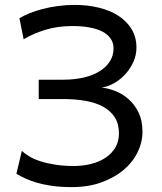

<svg xmlns="http://www.w3.org/2000/svg" viewBox="-20 -745 655 777"><path d="M136.7 -422.4H234.4Q282.2 -422.4 320.3 -431.6Q358.4 -440.9 384.8 -457.8Q411.1 -474.6 425.3 -497.8Q439.5 -521 439.5 -549.3Q439.5 -571.8 427.7 -588.9Q416 -606 394.3 -617.2Q372.6 -628.4 342 -634Q311.5 -639.6 273.4 -639.6Q211.9 -639.6 161.6 -623.8Q111.3 -607.9 75.7 -585.9L58.6 -671.4Q75.7 -681.6 99.6 -691.4Q123.5 -701.2 152.6 -708.7Q181.6 -716.3 214.6 -720.7Q247.6 -725.1 283.2 -725.1Q334.5 -725.1 379.6 -714.1Q424.8 -703.1 458.7 -681.4Q492.7 -659.7 512.5 -627.2Q532.2 -594.7 532.2 -551.8Q532.2 -522 519.8 -494.4Q507.3 -466.8 487.3 -444.8Q467.3 -422.9 441.9 -408.4Q416.5 -394 390.6 -390.6Q416.5 -388.2 445.8 -377Q475.1 -365.7 499.8 -344.2Q524.4 -322.8 540.5 -290.3Q556.6 -257.8 556.6 -212.4Q556.6 -169.4 536.9 -128.9Q517.1 -88.4 480 -57.1Q442.9 -25.9 389.9 -6.8Q336.9 12.2 271 12.2Q226.1 12.2 191.4 7.3Q156.7 2.4 129.9 -5.4Q103 -13.2 82.8 -22.7Q62.5 -32.2 46.4 -41.5L68.4 -134.3Q80.6 -122.6 99.9 -111.3Q119.1 -100.1 145.5 -91.8Q171.9 -83.5 205.1 -78.4Q238.3 -73.2 278.3 -73.2Q315.9 -73.2 349.4 -81.8Q382.8 -90.3 407.7 -107.2Q432.6 -124 447 -148.4Q461.4 -172.9 461.4 -205.1Q461.4 -243.7 444.6 -270Q427.7 -296.4 397.7 -313Q367.7 -329.6 325.9 -336.9Q284.2 -344.2 234.4 -344.2H136.7Z"/></svg>

Font: Andika CyrE
Style: Regular
Weight: 400
Designer: Victor Gaultney, Annie Olsen, Julie Remington, Don Collingsworth, Eric Hays, Becca Hirsbrunner
Foundry: SIL International
Version: Version 5.000